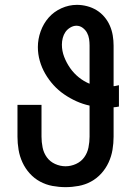

<svg xmlns="http://www.w3.org/2000/svg" viewBox="-20 -763 540 791"><path d="M250 8Q223 8 196 3Q169 -2 145 -15Q121 -28 102.5 -48.5Q84 -69 72.5 -94Q61 -119 56.5 -146Q52 -173 52 -200V-331H151V-200Q151 -178 155.5 -155.5Q160 -133 173 -115Q186 -97 207 -87.5Q228 -78 250 -78Q272 -78 293 -87.5Q314 -97 327 -115Q340 -133 344.5 -155.5Q349 -178 349 -200V-328Q321 -334 294.5 -346Q268 -358 244 -374.5Q220 -391 200.5 -412.5Q181 -434 166.5 -459Q152 -484 144 -512Q136 -540 136 -569Q136 -602 147.5 -634Q159 -666 180.5 -690.5Q202 -715 233 -729Q264 -743 297 -743Q318 -743 339 -737.5Q360 -732 378 -721Q396 -710 410 -693.5Q424 -677 432.5 -657.5Q441 -638 444.5 -617Q448 -596 448 -575V-408Q453 -408 458.5 -409.5Q464 -411 470 -412V-324Q464 -323 458.5 -322Q453 -321 448 -321V-200Q448 -173 443.5 -146Q439 -119 427.5 -94Q416 -69 397.5 -48.5Q379 -28 355 -15Q331 -2 304 3Q277 8 250 8ZM349 -418V-575Q349 -589 347 -602.5Q345 -616 338.5 -628Q332 -640 320.5 -648.5Q309 -657 295 -657Q282 -657 269.5 -649.5Q257 -642 249.5 -631Q242 -620 238.5 -606.5Q235 -593 235 -579Q235 -553 244.5 -528.5Q254 -504 269 -482.5Q284 -461 304.5 -444.5Q325 -428 349 -418Z"/></svg>

Font: Iosevka SS04 Semibold
Style: Regular
Weight: 600
Monospace: yes
Designer: Belleve Invis
Foundry: Belleve Invis
Version: Version 19.0.0; ttfautohint (v1.8.4)